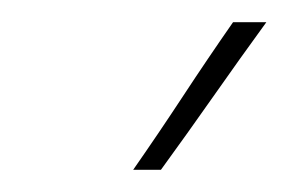

<svg xmlns="http://www.w3.org/2000/svg" viewBox="-20 -632 269 173"><path d="M125 -479Q149 -512 172.5 -545.5Q196 -579 220 -612H190Q167 -579 145 -545.5Q123 -512 100 -479Z"/></svg>

Font: Josefin Slab Thin Light
Style: Regular
Weight: 300
Version: Version 2.000